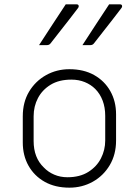

<svg xmlns="http://www.w3.org/2000/svg" viewBox="-20 -855 640 885"><path d="M283 -835H333Q341 -835 342.5 -829Q344 -823 339 -817Q316 -787 297.5 -763Q279 -739 259.5 -714.5Q240 -690 213 -655Q207 -647 196 -647H160Q189 -692 220.5 -740Q252 -788 283 -835ZM483 -835H533Q541 -835 542.5 -829Q544 -823 539 -817Q516 -787 497.5 -763Q479 -739 459.5 -714.5Q440 -690 413 -655Q407 -647 396 -647H360Q389 -692 420.5 -740Q452 -788 483 -835ZM300 -536Q366 -536 414 -509Q462 -482 488.5 -435Q515 -388 515 -328V-207Q515 -143 486 -94Q457 -45 408 -17.5Q359 10 300 10Q234 10 186 -17Q138 -44 111.5 -91Q85 -138 85 -198V-319Q85 -384 114 -432.5Q143 -481 192 -508.5Q241 -536 300 -536ZM309 -488Q252 -488 213.5 -464.5Q175 -441 155 -403Q135 -365 135 -319V-205Q135 -128 182 -83Q202 -62 230 -50Q258 -38 291 -38Q348 -38 387 -62.5Q426 -87 445.5 -125.5Q465 -164 465 -207V-321Q465 -360 453 -391.5Q441 -423 419 -445Q399 -465 371 -476.5Q343 -488 309 -488Z"/></svg>

Font: Recursive Sn Lnr St Lt
Style: Regular
Weight: 300
Version: Version 1.079;hotconv 1.0.112;makeotfexe 2.5.65598; ttfautoh